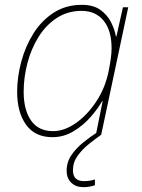

<svg xmlns="http://www.w3.org/2000/svg" viewBox="-20 -558 587 795"><path d="M197 10Q125 10 88 -41.5Q51 -93 51 -178Q51 -239 68 -302.5Q85 -366 118.5 -419.5Q152 -473 202.5 -505.5Q253 -538 319 -538Q366 -538 395 -517.5Q424 -497 439.5 -466.5Q455 -436 460 -407H462L489 -528H511L399 0H377L405 -139H403Q386 -109 355.5 -74Q325 -39 284.5 -14.5Q244 10 197 10ZM200 -15Q246 -15 293.5 -48Q341 -81 378.5 -137.5Q416 -194 430 -264Q436 -295 439 -317Q442 -339 442 -358Q442 -432 409 -472.5Q376 -513 318 -513Q260 -513 215 -483.5Q170 -454 139.5 -405Q109 -356 93.5 -296.5Q78 -237 78 -178Q78 -103 108.5 -59Q139 -15 200 -15ZM325 217Q295 217 275.5 199Q256 181 256 149Q256 113 275.5 84.5Q295 56 324.5 32Q354 8 384 -11L399 0Q376 16 348.5 38Q321 60 301.5 87Q282 114 282 147Q282 192 328 192Q342 192 353 190Q364 188 373 185V209Q364 212 352 214.5Q340 217 325 217Z"/></svg>

Font: Noto Sans Thin
Style: Italic
Weight: 100
Italic angle: -12°
Designer: Monotype Design Team
Foundry: Monotype Imaging Inc.
Version: Version 2.013; ttfautohint (v1.8.4.7-5d5b)